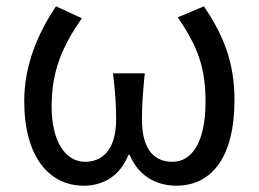

<svg xmlns="http://www.w3.org/2000/svg" viewBox="-20 -577 822 610"><path d="M246 13C307 13 361 -17 388 -85H392C420 -17 478 13 540 13C652 13 725 -77 725 -259C725 -385 686 -470 628 -557L545 -522C607 -430 633 -365 633 -254C633 -124 589 -63 528 -63C476 -63 431 -94 431 -198C431 -243 434 -286 440 -344H339C346 -286 349 -243 349 -198C349 -97 302 -63 250 -63C189 -63 144 -126 144 -239C144 -353 179 -431 240 -519L158 -557C101 -472 57 -371 57 -256C57 -76 138 13 246 13Z"/></svg>

Font: Noto Sans Japanese Regular
Style: Regular
Weight: 400
Designer: Ryoko NISHIZUKA (kana & ideographs); Paul D. Hunt (Latin, Greek & Cyrillic); Wenlong ZHANG (bopomofo); Sandoll Communica
Foundry: Adobe Systems Incorporated
Version: Version 1.000;PS 1;hotconv 1.0.78;makeotf.lib2.5.61930